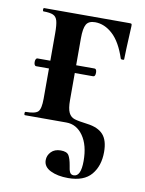

<svg xmlns="http://www.w3.org/2000/svg" viewBox="-71 -437 515 681"><g transform="rotate(10 187.0 -96.5)"><path d="M132 144Q132 127 144.5 114Q157 101 179 101Q201 101 208 112.5Q215 124 219 148Q221 164 225 172Q229 180 239 180Q265 180 265 124Q265 67 241.5 33.5Q218 0 181 0H32Q29 0 29 -6Q29 -12 32 -12Q67 -12 77 -22.5Q87 -33 87 -69V-305Q87 -335 83 -349.5Q79 -364 67.5 -369Q56 -374 33 -374Q30 -374 30 -380Q30 -386 33 -386H340Q347 -386 348 -384.5Q349 -383 349 -377Q344 -277 344 -256Q344 -254 338.5 -254Q333 -254 332 -256Q313 -314 283.5 -341Q254 -368 220 -368Q197 -368 188.5 -353.5Q180 -339 180 -303V-81Q180 -50 187 -35.5Q194 -21 208.5 -16.5Q223 -12 255 -8Q294 -3 312.5 17.5Q331 38 331 80Q331 130 304.5 161.5Q278 193 221 193Q183 193 157.5 180.5Q132 168 132 144ZM33 -192Q33 -198 35 -202Q37 -206 41 -206H246Q254 -206 254 -192Q254 -178 246 -178H41Q37 -178 35 -182Q33 -186 33 -192Z"/></g></svg>

Font: Cormorant Garamond
Style: Bold
Weight: 700
Designer: Christian Thalmann (Catharsis Fonts)
Foundry: Catharsis Fonts
Version: Version 4.000